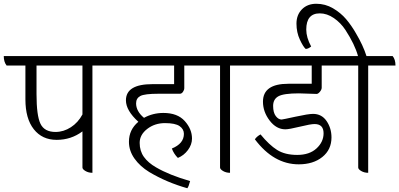

<svg xmlns="http://www.w3.org/2000/svg" viewBox="-45 -898 2121 1020"><path d="M591 -550H446V20Q425 20 409 10.5Q393 1 393 -8V-200Q333 -155 256 -155Q179 -155 134.5 -211.5Q90 -268 90 -370V-550H-10Q-25 -569 -25 -600H576Q591 -582 591 -550ZM393 -550H149V-398Q149 -284 170 -240.5Q191 -197 250 -197Q293 -197 331.5 -222Q370 -247 393 -290Z M911 -400H797Q723 -400 700.5 -388Q678 -376 678 -349Q678 -307 720 -272Q767 -298 823 -298Q898 -298 936.5 -255Q975 -212 975 -162Q975 -130 953.5 -101Q932 -72 900 -59Q878 -81 868 -109Q932 -135 932 -187Q932 -212 909 -228Q886 -244 831.5 -244Q777 -244 737 -213Q697 -182 697 -139Q697 -96 719.5 -64.5Q742 -33 784 -9Q854 32 965 64Q957 95 950 102Q840 71 748 16Q699 -14 669.5 -55.5Q640 -97 640 -145Q640 -209 690 -251Q624 -311 624 -365Q624 -451 765 -451H880V-550H556Q541 -569 541 -600H1014Q1029 -582 1029 -550H934V-430Q934 -420 927 -410Q920 -400 911 -400Z M1322 -550H1177V20Q1156 20 1140 10.5Q1124 1 1124 -8V-550H994Q979 -569 979 -600H1307Q1322 -582 1322 -550Z M1637 -399 1543 -402Q1462 -402 1434 -386.5Q1406 -371 1406 -335.5Q1406 -300 1420 -281.5Q1434 -263 1451 -263Q1456 -263 1524.5 -278Q1593 -293 1618 -293Q1664 -293 1690 -255Q1716 -217 1716 -168Q1716 -103 1667.5 -64Q1619 -25 1542 -25Q1409 -25 1309 -158Q1319 -173 1339 -184Q1385 -128 1427 -101.5Q1469 -75 1534 -75Q1599 -75 1636.5 -109.5Q1674 -144 1674 -190Q1674 -239 1626 -239Q1605 -239 1548 -225Q1491 -211 1471 -211Q1423 -211 1387.5 -257.5Q1352 -304 1352 -358Q1352 -453 1487 -453H1611V-550H1287Q1272 -569 1272 -600H1748Q1763 -582 1763 -550H1664V-432Q1664 -422 1654.5 -410.5Q1645 -399 1637 -399Z M2056 -550H1911V20Q1890 20 1874 10.5Q1858 1 1858 -8V-550H1728Q1713 -569 1713 -600H1857Q1840 -662 1790 -739Q1765 -777 1728.5 -802Q1692 -827 1654 -827Q1582 -827 1582 -741Q1582 -699 1608 -651Q1592 -638 1579 -638Q1566 -649 1548 -687.5Q1530 -726 1530 -772.5Q1530 -819 1559 -848.5Q1588 -878 1635.5 -878Q1683 -878 1724 -854Q1765 -830 1793.5 -796.5Q1822 -763 1846 -721Q1884 -657 1902 -600H2041Q2056 -582 2056 -550Z"/></svg>

Font: Karma Light
Style: Regular
Weight: 300
Designer: Joana Correia
Foundry: Indian Type Foundry
Version: Version 1.202;PS 1.0;hotconv 1.0.78;makeotf.lib2.5.61930; tt